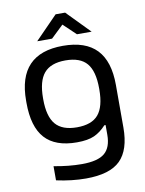

<svg xmlns="http://www.w3.org/2000/svg" viewBox="-96 -747 770 1019"><g transform="rotate(-10 289.5 -237.0)"><path d="M42 -255.9Q42 -508.8 284.2 -508.8Q406.2 -508.8 466.1 -445.8Q525.9 -382.8 525.9 -255.9V-25.9Q525.9 94.2 469.5 150.1Q413.1 206.1 284.2 206.1Q208 206.1 125 188V111.8Q205.6 127 275.9 127Q361.8 127 398.4 96.2Q435.1 65.4 435.1 -2.9V-55.2H428.2Q398.4 -22.5 363.8 -6.8Q329.1 8.8 270 8.8Q153.8 8.8 97.9 -53.2Q42 -115.2 42 -244.1ZM132.8 -247.1Q132.8 -154.8 168.9 -112.3Q205.1 -69.8 284.2 -69.8Q363.8 -69.8 399.4 -112.1Q435.1 -154.3 435.1 -247.1V-252.9Q435.1 -345.7 399.4 -387.9Q363.8 -430.2 284.2 -430.2Q205.1 -430.2 168.9 -387.7Q132.8 -345.2 132.8 -252.9ZM154.8 -556.2 275.9 -680.2H327.1L448.2 -556.2H369.1L301.8 -620.1L234.9 -556.2Z"/></g></svg>

Font: LT Wave Text
Style: Regular
Weight: 400
Designer: Daniel Lyons
Version: Version 2.5 (Glyphs App)